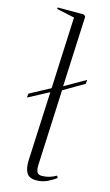

<svg xmlns="http://www.w3.org/2000/svg" viewBox="-121 -811 496 869"><g transform="rotate(15 127.0 -376.5)"><path d="M144 14Q111 14 99 -6Q87 -26 88 -63L103 -388L7 -337L9 -356L104 -407L119 -742L35 -760L36 -767H159L167 -759L152 -429L250 -485L248 -466L152 -410L136 -57Q135 -35 140.5 -23.5Q146 -12 164 -12Q198 -12 230 -31L236 -22Q220 -9 196 2.5Q172 14 144 14Z"/></g></svg>

Font: Display Extralight
Style: Italic
Weight: 200
Italic angle: -2°
Designer: Latin by Veronika Burian and Jose Scaglione. Greek by Irene Vlachou. Cyrillic by Vera Evstafieva
Foundry: TypeTogether
Version: Version 3.002